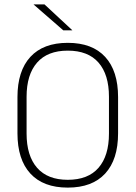

<svg xmlns="http://www.w3.org/2000/svg" viewBox="-20 -844 617 874"><path d="M288.5 10Q177 10 118.2 -54Q59.5 -118 59.5 -237V-402Q59.5 -521 118.2 -585Q177 -649 288.5 -649Q400 -649 458.8 -585Q517.5 -521 517.5 -402V-237Q517.5 -118 458.8 -54Q400 10 288.5 10ZM288.5 -25.5Q381 -25.5 428.5 -80.2Q476 -135 476 -236V-403.5Q476 -504.5 428.5 -559Q381 -613.5 288.5 -613.5Q196.5 -613.5 148.8 -559Q101 -504.5 101 -403.5V-236Q101 -135 148.8 -80.2Q196.5 -25.5 288.5 -25.5ZM182.5 -824 309 -706.5V-706H268L133.5 -823V-824Z"/></svg>

Font: Anek Odia Medium ExtraLight
Style: Regular
Weight: 250
Version: Version 1.003